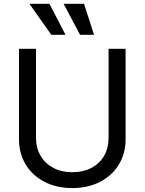

<svg xmlns="http://www.w3.org/2000/svg" viewBox="-20 -959 747 992"><path d="M628.9 -707V-239.3Q628.9 -167 594.7 -109.9Q560.5 -52.7 498 -20Q435.5 12.7 353.5 12.7Q271.5 12.7 209 -20Q146.5 -52.7 112.3 -109.9Q78.1 -167 78.1 -239.3V-707H166V-246.1Q166 -195.3 189 -155.3Q211.9 -115.2 254.4 -92.3Q296.9 -69.3 353.5 -69.3Q411.1 -69.3 453.6 -92.3Q496.1 -115.2 518.6 -155.3Q541 -195.3 541 -246.1V-707ZM131.8 -939.5H235.4L318.4 -779.3H245.1ZM308.6 -939.5H414.1L465.8 -779.3H393.6Z"/></svg>

Font: Pretendard Std Variable
Style: Regular
Weight: 400
Designer: Base glyphs from Inter by Rasmus Andersson; Hangeul glyphs from Noto Sans CJK(Source Han Sans) by Jang Soo-young and Kan
Foundry: Kil Hyung-jin
Version: Version 1.309;Glyphs 3.2 (3225)